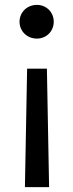

<svg xmlns="http://www.w3.org/2000/svg" viewBox="-20 -549 300 786"><path d="M131 -529C91 -529 60 -499 60 -460C60 -421 91 -391 131 -391C170 -391 200 -421 200 -460C200 -499 170 -529 131 -529ZM172 -268H91L82 217H181Z"/></svg>

Font: Glow Sans SC Normal Book
Style: Regular
Weight: 500
Designer: Ryoko NISHIZUKA (kana, bopomofo & ideographs); Paul D. Hunt (Latin, Greek & Cyrillic); Sandoll Communications, Soo-young
Version: Version 0.93